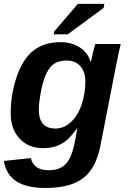

<svg xmlns="http://www.w3.org/2000/svg" viewBox="-23 -753 654 981"><path d="M210.4 207.5Q113.3 207.5 61 173.8Q8.8 140.1 -3.4 69.3L134.8 54.7Q147.9 116.7 226.6 116.7Q280.3 116.7 310.1 87.9Q339.8 59.1 356.4 -13.2Q366.2 -60.1 371.6 -98.1H370.6Q339.8 -54.7 316.7 -35.6Q293.5 -16.6 264.4 -6.3Q235.4 3.9 197.8 3.9Q122.1 3.9 76.9 -44.9Q31.7 -93.8 31.7 -173.8Q31.7 -272 62.7 -362.1Q93.8 -452.1 148.2 -494.9Q202.6 -537.6 286.1 -537.6Q343.8 -537.6 385.3 -510.3Q426.8 -482.9 439.9 -436H440.9Q443.8 -450.2 452.9 -487.3Q461.9 -524.4 464.4 -528.3H593.8L584.5 -487.8L569.8 -416.5L489.3 -4.9Q466.3 108.9 400.4 158.2Q334.5 207.5 210.4 207.5ZM413.1 -335Q413.1 -385.7 387.7 -414.8Q362.3 -443.8 316.4 -443.8Q279.3 -443.8 255.1 -428.2Q231 -412.6 214.1 -377.7Q197.3 -342.8 186.3 -285.9Q175.3 -229 175.3 -193.4Q175.3 -96.2 259.8 -96.2Q303.2 -96.2 338.9 -128.9Q374.5 -161.6 393.8 -218Q413.1 -274.4 413.1 -335ZM251.5 -577.6 254.4 -592.8 375 -733.4H510.3L506.3 -712.4L322.8 -577.6Z"/></svg>

Font: Liberation Sans
Style: Bold Italic
Weight: 700
Italic angle: -12°
Designer: Steve Matteson
Foundry: Ascender Corporation
Version: Version 2.1.5